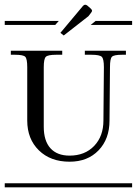

<svg xmlns="http://www.w3.org/2000/svg" viewBox="-29 -797 582 817"><path d="M-8.8 -17.1H533.2V0H-8.8ZM17.1 -581.1H235.8V-564H210Q174.8 -564 166 -555.2Q157.2 -546.4 157.2 -511.2V-257.8Q157.2 -197.8 185.5 -166.3Q213.9 -134.8 267.1 -134.8Q332 -134.8 371.6 -176Q411.1 -217.3 411.1 -284.2L413.1 -511.2Q413.1 -546.4 404.1 -555.2Q395 -564 359.9 -564H332V-581.1H506.8V-564H490.2Q455.6 -564 447.3 -555.4Q439 -546.9 439 -511.2L437 -284.2Q437 -205.6 390.4 -157.2Q343.8 -108.9 267.1 -108.9Q186 -108.9 136.5 -157.2Q86.9 -205.6 86.9 -284.2V-511.2Q86.9 -546.4 78.6 -555.2Q70.3 -564 35.2 -564H17.1ZM-8.8 -708H221.2L206.1 -690.9H-8.8ZM377.9 -708H533.2V-690.9H356.9ZM341.8 -773.9 357.9 -759.8Q362.8 -754.9 362.8 -751Q362.8 -749 358.9 -743.2L347.2 -728L242.2 -646L228 -657.2L324.2 -772Q329.1 -776.9 333 -776.9Q337.4 -776.9 341.8 -773.9Z"/></svg>

Font: FoglihtenFr01
Style: Regular
Weight: 500
Version: Version 0.68